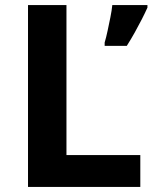

<svg xmlns="http://www.w3.org/2000/svg" viewBox="-20 -734 605 754"><path d="M90 0V-714H241V-125H531V0ZM559 -704Q549 -682 536.5 -657.5Q524 -633 509.5 -607Q495 -581 478 -554H391V-567Q397 -587 402.5 -613Q408 -639 413.5 -666Q419 -693 421 -714H559Z"/></svg>

Font: Noto Sans Cham
Style: Bold
Weight: 700
Version: Version 2.002